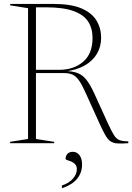

<svg xmlns="http://www.w3.org/2000/svg" viewBox="-20 -725 670 972"><path d="M279 -371.5Q353 -371.5 400.8 -412.2Q448.5 -453 448.5 -532.5Q448.5 -581 426.2 -615.8Q404 -650.5 352 -669.2Q300 -688 211 -688H136L133 -705H253Q340.5 -705 393 -682.2Q445.5 -659.5 468.8 -620.5Q492 -581.5 492 -533.5Q492 -489 470.5 -452.5Q449 -416 407.5 -392.8Q366 -369.5 307 -363V-365.5Q348 -365 373.8 -354.8Q399.5 -344.5 418.5 -319.8Q437.5 -295 457.5 -251.5L529 -94.5Q546 -58 557.8 -39.8Q569.5 -21.5 585.5 -15.5Q601.5 -9.5 629.5 -9.5V0Q594.5 2.5 573.5 1Q552.5 -0.5 538.8 -10.2Q525 -20 512.8 -41.5Q500.5 -63 483.5 -100.5L416 -249.5Q397 -293 381.2 -315.8Q365.5 -338.5 348 -346.8Q330.5 -355 305.5 -355H137.5L136.5 -371.5ZM162 -705V-21.5L254.5 -7V0H31V-7L122 -21.5V-683.5L31.5 -698V-705ZM293.5 214Q330 202 349.5 179.2Q369 156.5 369 132Q369 115.5 360.2 106.2Q351.5 97 340.2 92.5Q329 88 320.5 85.5Q312 83 312 79Q312 64 321.5 53.8Q331 43.5 349 43.5Q369.5 43.5 382.5 60.8Q395.5 78 395.5 107.5Q395.5 136 383.8 159.5Q372 183 349.2 200Q326.5 217 293.5 227.5Z"/></svg>

Font: Newsreader 60pt ExtraLight
Style: Regular
Weight: 250
Designer: Hugues Gentile
Foundry: Production Type
Version: Version 1.003